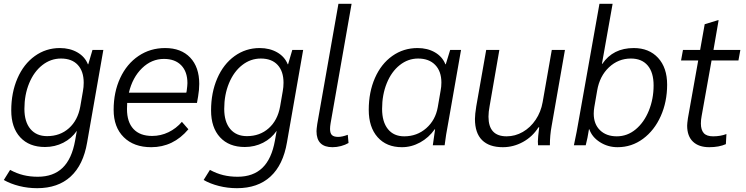

<svg xmlns="http://www.w3.org/2000/svg" viewBox="-27 -762 3911 1007"><path d="M515 -500 430 -15Q410 103 343.5 164Q277 225 168 225Q119 225 73.5 213.5Q28 202 -7 182L26 129Q61 148 96 156.5Q131 165 171 165Q253 165 301.5 118Q350 71 367 -25L376 -76Q349 -36 305 -13.5Q261 9 209 9Q126 9 79 -42Q32 -93 32 -183Q32 -276 64.5 -351Q97 -426 155.5 -468Q214 -510 287 -510Q339 -510 378.5 -487.5Q418 -465 434 -425H436L458 -500ZM412 -328Q412 -388 381 -421.5Q350 -455 293 -455Q239 -455 195 -420.5Q151 -386 126 -325.5Q101 -265 101 -191Q101 -123 132.5 -85.5Q164 -48 220 -48Q288 -48 334.5 -89.5Q381 -131 394 -203L408 -284Q412 -305 412 -328Z M1018 -322Q1018 -291 1012 -256L1006 -222H640Q639 -212 639 -190Q639 -122 673 -85.5Q707 -49 771 -49Q816 -49 856.5 -68.5Q897 -88 927 -123L961 -84Q882 10 766 10Q675 10 622 -42.5Q569 -95 569 -186Q569 -279 603.5 -353Q638 -427 699.5 -468.5Q761 -510 839 -510Q923 -510 970.5 -460Q1018 -410 1018 -322ZM956 -326Q956 -386 923.5 -419.5Q891 -453 833 -453Q768 -453 718 -404.5Q668 -356 649 -276H950L952 -284Q956 -314 956 -326Z M1563 -500 1478 -15Q1458 103 1391.5 164Q1325 225 1216 225Q1167 225 1121.5 213.5Q1076 202 1041 182L1074 129Q1109 148 1144 156.5Q1179 165 1219 165Q1301 165 1349.5 118Q1398 71 1415 -25L1424 -76Q1397 -36 1353 -13.5Q1309 9 1257 9Q1174 9 1127 -42Q1080 -93 1080 -183Q1080 -276 1112.5 -351Q1145 -426 1203.5 -468Q1262 -510 1335 -510Q1387 -510 1426.5 -487.5Q1466 -465 1482 -425H1484L1506 -500ZM1460 -328Q1460 -388 1429 -421.5Q1398 -455 1341 -455Q1287 -455 1243 -420.5Q1199 -386 1174 -325.5Q1149 -265 1149 -191Q1149 -123 1180.5 -85.5Q1212 -48 1268 -48Q1336 -48 1382.5 -89.5Q1429 -131 1442 -203L1456 -284Q1460 -305 1460 -328Z M1633 -74Q1633 -84 1637 -112L1748 -742H1817L1707 -116Q1704 -98 1704 -86Q1704 -63 1714 -53.5Q1724 -44 1747 -44Q1767 -44 1797 -55L1801 -12Q1784 -2 1761.5 4Q1739 10 1717 10Q1633 10 1633 -74Z M1907 -186Q1907 -279 1939.5 -353Q1972 -427 2030.5 -468.5Q2089 -510 2163 -510Q2215 -510 2254 -487.5Q2293 -465 2309 -425H2311L2334 -500H2391L2325 -124Q2311 -51 2305 0H2243Q2251 -61 2255 -84H2253Q2222 -40 2176.5 -15Q2131 10 2081 10Q2000 10 1953.5 -42.5Q1907 -95 1907 -186ZM2269 -200 2284 -287Q2288 -307 2288 -329Q2288 -388 2255.5 -421.5Q2223 -455 2166 -455Q2113 -455 2069.5 -420.5Q2026 -386 2001.5 -325.5Q1977 -265 1977 -191Q1977 -123 2007.5 -85Q2038 -47 2093 -47Q2160 -47 2208.5 -89.5Q2257 -132 2269 -200Z M2464 -138Q2464 -161 2471 -205L2523 -500H2592L2541 -206Q2535 -175 2535 -150Q2535 -47 2630 -47Q2675 -47 2715 -70Q2755 -93 2782.5 -134Q2810 -175 2819 -226L2867 -500H2936L2866 -100Q2857 -52 2857 0H2795L2794 -20Q2794 -40 2801 -94H2797Q2766 -45 2716 -17.5Q2666 10 2610 10Q2539 10 2501.5 -27Q2464 -64 2464 -138Z M3064 -84H3062Q3055 -38 3045 0H2983Q3000 -80 3007 -124L3117 -742H3186L3130 -427H3132Q3188 -510 3297 -510Q3377 -510 3424.5 -458.5Q3472 -407 3472 -318Q3472 -228 3438.5 -153Q3405 -78 3345.5 -34Q3286 10 3212 10Q3161 10 3119.5 -16.5Q3078 -43 3064 -84ZM3401 -314Q3401 -382 3370 -418.5Q3339 -455 3282 -455Q3216 -455 3167 -409Q3118 -363 3105 -287L3090 -200Q3087 -182 3087 -166Q3087 -111 3120 -79Q3153 -47 3208 -47Q3263 -47 3307 -83.5Q3351 -120 3376 -181.5Q3401 -243 3401 -314Z M3577 -103Q3577 -114 3581 -142L3635 -445H3545L3555 -500H3645L3669 -635L3738 -656H3742L3715 -500H3856L3846 -445H3705L3653 -154Q3649 -134 3649 -114Q3649 -81 3664 -64Q3679 -47 3713 -47Q3752 -47 3783 -59L3780 -6Q3744 10 3693 10Q3638 10 3607.5 -19Q3577 -48 3577 -103Z"/></svg>

Font: Sarabun Light
Style: Italic
Weight: 300
Italic angle: -10°
Designer: Suppakit Chalermlarp | Katatrad Co.,Ltd.
Foundry: Cadson Demak Co.,Ltd.
Version: Version 1.000; ttfautohint (v1.6)